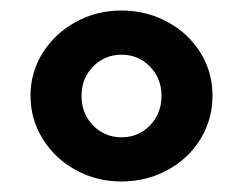

<svg xmlns="http://www.w3.org/2000/svg" viewBox="-20 -761 461 365"><path d="M38 -579Q38 -624 61.5 -661Q85 -698 124.5 -719.5Q164 -741 211 -741Q258 -741 298 -719.5Q338 -698 361 -661Q384 -624 384 -579Q384 -534 361 -496.5Q338 -459 298 -437.5Q258 -416 211 -416Q164 -416 124.5 -437.5Q85 -459 61.5 -496.5Q38 -534 38 -579ZM287 -579Q287 -612 265 -634.5Q243 -657 211 -657Q179 -657 157 -634.5Q135 -612 135 -579Q135 -545 157 -522.5Q179 -500 211 -500Q243 -500 265 -522.5Q287 -545 287 -579Z"/></svg>

Font: K2D
Style: Bold
Weight: 700
Designer: Katatrad Aksorn Co.,Ltd.
Foundry: Cadson Demak Co.,Ltd.
Version: Version 1.000; ttfautohint (v1.6)